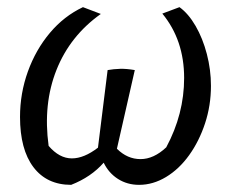

<svg xmlns="http://www.w3.org/2000/svg" viewBox="-20 -508 651 537"><path d="M179 9Q111 9 73.5 -40.5Q36 -90 36 -181Q36 -247 58 -308Q80 -369 119.5 -416Q159 -463 212 -488L262 -469Q176 -408 138 -312.5Q100 -217 116 -100Q146 -65 181 -65Q215 -65 254 -95L281 -312Q298 -315 316 -315.5Q334 -316 357 -312L307 -92Q336 -63 373 -63Q410 -63 445 -96Q495 -189 495 -290Q495 -396 434 -470L482 -488Q507 -470 527 -435.5Q547 -401 558.5 -357Q570 -313 570 -268Q570 -213 553.5 -163Q537 -113 509 -74Q481 -35 444.5 -13Q408 9 369 9Q336 9 310 -7.5Q284 -24 270 -53Q235 -13 179 9Z"/></svg>

Font: Piazzolla
Style: Italic
Weight: 400
Italic angle: -11.3°
Designer: Juan Pablo del Peral
Foundry: Huerta Tipografica
Version: Version 1.330